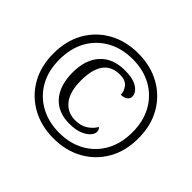

<svg xmlns="http://www.w3.org/2000/svg" viewBox="-164 -944 1174 1174"><g transform="rotate(45 422.5 -357.5)"><path d="M422 10Q316 10 233 -36Q150 -82 102.5 -164.5Q55 -247 55 -358Q55 -468 102 -550.5Q149 -633 232 -679Q315 -725 422 -725Q529 -725 612 -679Q695 -633 742.5 -550.5Q790 -468 790 -357Q790 -247 742.5 -164.5Q695 -82 612 -36Q529 10 422 10ZM423 -39Q517 -39 588 -79Q659 -119 698.5 -190.5Q738 -262 738 -358Q738 -454 698 -525.5Q658 -597 587 -636.5Q516 -676 423 -676Q330 -676 258.5 -636.5Q187 -597 147 -525.5Q107 -454 107 -357Q107 -259 148 -187.5Q189 -116 260.5 -77.5Q332 -39 423 -39ZM428 -122Q329 -122 274.5 -184.5Q220 -247 220 -359Q220 -469 277 -531.5Q334 -594 438 -594Q509 -594 546 -569.5Q583 -545 583 -512Q583 -493 566.5 -481.5Q550 -470 525 -470Q525 -501 503.5 -527.5Q482 -554 435 -554Q362 -554 326.5 -504.5Q291 -455 291 -360Q291 -262 331 -212Q371 -162 438 -162Q488 -162 521.5 -185Q555 -208 569 -236Q583 -226 583 -207Q583 -188 565 -168.5Q547 -149 513 -135.5Q479 -122 428 -122Z"/></g></svg>

Font: Noto Serif Hentaigana
Style: Regular
Weight: 400
Designer: Kazuhiro Yamada
Foundry: nipponia
Version: Version 1.000; ttfautohint (v1.8.4.7-5d5b)